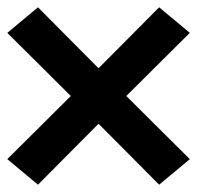

<svg xmlns="http://www.w3.org/2000/svg" viewBox="-20 -603 540 526"><path d="M84 -97 0 -167 174 -340 0 -513 84 -583 250 -416 416 -583 500 -513 326 -340 500 -167 416 -97 250 -264Z"/></svg>

Font: Iosevka Heavy
Style: Regular
Weight: 900
Monospace: yes
Designer: Belleve Invis
Foundry: Belleve Invis
Version: Version 32.5.0; ttfautohint (v1.8.4)